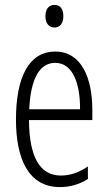

<svg xmlns="http://www.w3.org/2000/svg" viewBox="-20 -803 439 782"><path d="M202 -783C177 -783 165 -764 165 -737C165 -710 178 -691 202 -691C225 -691 238 -709 238 -737C238 -764 227 -783 202 -783ZM205 -593C98 -593 45 -489 45 -316C45 -153 98 -41 224 -41C267 -41 305 -53 338 -74V-125C301 -100 265 -88 228 -88C141 -88 99 -166 98 -314H356V-356C356 -483 313 -593 205 -593ZM205 -547C277 -547 307 -461 306 -358H99C105 -486 143 -547 205 -547Z"/></svg>

Font: Noto Sans Tamil UI ExtraCondensed Light
Style: Regular
Weight: 300
Width: 2
Designer: Jelle Bosma - Monotype Design Team
Foundry: Monotype Imaging Inc.
Version: Version 2.004